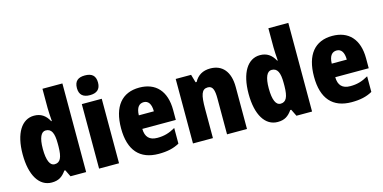

<svg xmlns="http://www.w3.org/2000/svg" viewBox="-75 -1178 3170 1590"><g transform="rotate(-15 1510.0 -383.0)"><path d="M209 10C269 10 301 -13 334 -59H342L371 0H505V-760H334V-595C334 -566 337 -525 340 -482H335C306 -536 266 -563 208 -563C103 -563 35 -458 35 -277C35 -97 102 10 209 10ZM270 -130C232 -130 208 -177 208 -278C208 -373 231 -420 270 -420C320 -420 339 -378 339 -290V-263C338 -170 319 -130 270 -130Z M701 -776C643 -776 611 -751 611 -691C611 -632 645 -607 701 -607C758 -607 792 -632 792 -691C792 -751 760 -776 701 -776ZM787 -553H616V0H787Z M1110 -562C962 -562 878 -463 878 -274C878 -86 964 10 1126 10C1199 10 1254 -2 1304 -30V-164C1250 -133 1206 -121 1149 -121C1081 -121 1048 -156 1047 -225H1334V-310C1334 -474 1250 -562 1110 -562ZM1115 -436C1153 -436 1177 -405 1177 -341H1048C1050 -410 1077 -436 1115 -436Z M1719 -563C1655 -563 1610 -536 1582 -484H1573L1553 -553H1421V0H1592V-250C1592 -370 1606 -417 1659 -417C1702 -417 1713 -379 1713 -306V0H1884V-360C1884 -493 1821 -563 1719 -563Z M2146 10C2206 10 2238 -13 2271 -59H2279L2308 0H2442V-760H2271V-595C2271 -566 2274 -525 2277 -482H2272C2243 -536 2203 -563 2145 -563C2040 -563 1972 -458 1972 -277C1972 -97 2039 10 2146 10ZM2207 -130C2169 -130 2145 -177 2145 -278C2145 -373 2168 -420 2207 -420C2257 -420 2276 -378 2276 -290V-263C2275 -170 2256 -130 2207 -130Z M2764 -562C2616 -562 2532 -463 2532 -274C2532 -86 2618 10 2780 10C2853 10 2908 -2 2958 -30V-164C2904 -133 2860 -121 2803 -121C2735 -121 2702 -156 2701 -225H2988V-310C2988 -474 2904 -562 2764 -562ZM2769 -436C2807 -436 2831 -405 2831 -341H2702C2704 -410 2731 -436 2769 -436Z"/></g></svg>

Font: Noto Sans Hebrew Condensed Black
Style: Regular
Weight: 900
Width: 3
Designer: Monotype Design Team
Foundry: Monotype Imaging Inc.
Version: Version 2.004